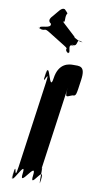

<svg xmlns="http://www.w3.org/2000/svg" viewBox="-116 -1206 605 1198"><g transform="rotate(10 186.5 -607.0)"><path d="M130 -1107C117 -1093 96 -1071 123 -1054C134 -1020 49 -1035 59 -1015C86 -998 31 -1029 58 -1012C102 -998 81 -1026 125 -998C152 -981 201 -951 228 -934C267 -910 228 -922 255 -894C282 -877 231 -911 258 -894C284 -888 242 -948 279 -943C306 -926 254 -963 281 -946C318 -942 293 -994 329 -976C357 -962 302 -995 329 -978C343 -960 266 -1003 282 -996C309 -979 171 -1097 198 -1080C211 -1075 201 -1103 209 -1127C217 -1136 214 -1136 193 -1158C171 -1166 156 -1136 130 -1107ZM303 -825C280 -825 213 -822 199 -722C185 -620 159 -834 146 -742C132 -642 158 -840 144 -740C129 -630 173 -802 156 -684L80 -141C63 -23 67 -195 52 -85C38 15 68 -184 54 -84C41 8 126 -205 112 -103C98 -3 192 -203 178 -103C164 -1 246 -193 231 -84C217 16 246 -185 232 -85C219 5 233 -223 221 -141L297 -684C285 -602 301 -627 334 -637C357 -637 356 -642 370 -742C383 -834 344 -825 303 -825Z"/></g></svg>

Font: Hussar Przerywany
Style: Obl
Weight: 400
Foundry: Cannot Into Space Fonts
Version: Version 0.982